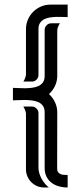

<svg xmlns="http://www.w3.org/2000/svg" viewBox="-20 -745 364 848"><path d="M232.4 -1Q232.4 9.8 236.8 15.6Q241.2 21.5 248 24.2Q254.9 26.9 262.9 27.3Q271 27.8 278.8 27.8V83Q258.3 83 240 77.9Q221.7 72.8 207.8 62.3Q193.8 51.8 185.5 35.4Q177.2 19 177.2 -3.9V-249.5Q177.2 -266.6 169.7 -277.3Q162.1 -288.1 149.7 -293.7Q137.2 -299.3 121.8 -301.3Q106.4 -303.2 90.8 -303.5Q75.2 -303.7 61 -302.7Q46.9 -301.8 37.1 -301.8V-356.9Q46.9 -356.9 61 -356Q75.2 -355 90.8 -355.2Q106.4 -355.5 121.8 -357.4Q137.2 -359.4 149.7 -365Q162.1 -370.6 169.7 -381.3Q177.2 -392.1 177.2 -409.2V-612.8Q177.2 -624.5 185.8 -633.3Q194.3 -642.1 206.1 -642.1H244.6Q240.2 -635.7 236.6 -627Q232.9 -618.2 232.9 -610.4V-410.2Q232.9 -386.7 223.1 -366Q213.4 -345.2 196.3 -329.6Q213.4 -314 223.1 -293Q232.9 -272 232.9 -248.5ZM278.8 -669.4Q269 -669.4 255.6 -670.2Q242.2 -670.9 227.8 -670.4Q213.4 -669.9 199.5 -667.7Q185.5 -665.5 174.6 -659.7Q163.6 -653.8 156.7 -643.6Q149.9 -633.3 149.9 -617.2V-413.6Q149.9 -401.9 141.4 -393.3Q132.8 -384.8 121.1 -384.8H83Q86.9 -390.1 90.8 -399.7Q94.7 -409.2 94.7 -416V-616.2Q94.7 -638.7 103.3 -658.4Q111.8 -678.2 126.5 -692.9Q141.1 -707.5 160.9 -716.1Q180.7 -724.6 203.1 -724.6H278.8ZM173.8 83Q157.7 83 143.3 76.7Q128.9 70.3 118.2 59.6Q107.4 48.8 101.1 34.2Q94.7 19.5 94.7 3.4V-242.7Q94.7 -249.5 90.8 -259Q86.9 -268.6 83 -274.4H121.1Q132.8 -274.4 141.4 -265.6Q149.9 -256.8 149.9 -245.1V-4.4Q149.9 7.8 153.6 20.3Q157.2 32.7 163.6 44.2Q169.9 55.7 178.2 65.7Q186.5 75.7 195.8 83Z"/></svg>

Font: Isar CAT
Style: Regular
Weight: 400
Designer: Digitized by Peter Wiegel
Foundry: CAT-Fonts, Peter Wiegel
Version: Version 1.000; ttfautohint (v1.3)